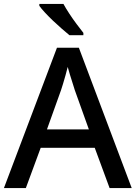

<svg xmlns="http://www.w3.org/2000/svg" viewBox="-20 -961 694 981"><path d="M540 0 464 -206H188L112 0H0L271 -717H383L653 0ZM362 -501Q359 -512 351.5 -534.5Q344 -557 337 -580.5Q330 -604 326 -619Q321 -599 314.5 -575.5Q308 -552 302 -532.5Q296 -513 292 -501L220 -300H434ZM304 -941Q316 -919 334 -891.5Q352 -864 371.5 -838Q391 -812 406 -793V-781H335Q318 -795 295.5 -814.5Q273 -834 250.5 -855.5Q228 -877 209.5 -897Q191 -917 181 -931V-941Z"/></svg>

Font: Noto Sans Thai Medium
Style: Regular
Weight: 500
Designer: Monotype Design Team
Foundry: Monotype Imaging Inc.
Version: Version 2.001